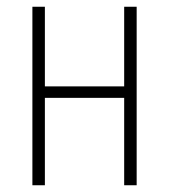

<svg xmlns="http://www.w3.org/2000/svg" viewBox="-20 -549 501 569"><path d="M76 0H113V-259H348V0H385V-529H348V-293H113V-529H76Z"/></svg>

Font: Noto Sans Condensed ExtraLight
Style: Regular
Weight: 200
Width: 3
Designer: Monotype Design Team
Foundry: Monotype Imaging Inc.
Version: Version 2.013